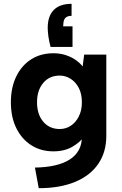

<svg xmlns="http://www.w3.org/2000/svg" viewBox="-20 -786 638 1006"><path d="M245 -540Q237 -570 233.5 -595.5Q230 -621 230 -641Q230 -701 261.5 -733.5Q293 -766 355 -766V-703Q334 -703 323.5 -693Q313 -683 312 -662L311 -648H360V-540ZM421 -500H537V-74Q537 11 495 72.5Q453 134 373.5 167Q294 200 183 200L163 92Q284 90 346.5 49Q409 8 409 -69V-71L426 -77Q402 -42 360 -17.5Q318 7 260 7Q194 7 144 -25Q94 -57 65.5 -114.5Q37 -172 37 -250Q37 -328 65.5 -386Q94 -444 144 -475.5Q194 -507 260 -507Q294 -507 323.5 -497.5Q353 -488 375.5 -472.5Q398 -457 413 -438ZM174 -250Q174 -187 206.5 -148.5Q239 -110 293 -110Q324 -110 350 -126.5Q376 -143 392.5 -175Q409 -207 409 -250Q409 -295 392.5 -326Q376 -357 349.5 -373.5Q323 -390 293 -390Q239 -390 206.5 -351.5Q174 -313 174 -250Z"/></svg>

Font: Albert Sans
Style: Bold
Weight: 700
Designer: Andreas Rasmussen
Foundry: a.Foundry
Version: Version 1.025